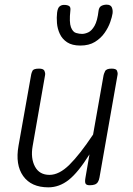

<svg xmlns="http://www.w3.org/2000/svg" viewBox="-20 -795 571 824"><path d="M187.5 9Q114 9 79.5 -39.5Q45 -88 59.5 -169.5L114 -476Q115 -482 119.5 -491.2Q124 -500.5 147.5 -500.5Q166.5 -500.5 170.8 -491Q175 -481.5 173.5 -473L120 -167.5Q111 -116 130 -80.2Q149 -44.5 192.5 -44.5Q234 -44.5 278 -88Q322 -131.5 379.5 -217.5L424.5 -472Q425.5 -477.5 430.8 -489Q436 -500.5 459 -500.5Q478.5 -500.5 482.2 -491.5Q486 -482.5 484.5 -474L407 -33.5Q405 -21.5 400.2 -14Q395.5 -6.5 387 -3.2Q378.5 0 365 0Q351 0 347.2 -7Q343.5 -14 346.5 -31L364 -132.5Q315.5 -55 275 -23Q234.5 9 187.5 9ZM325 -599.5Q289.5 -599.5 268.2 -613.5Q247 -627.5 236.8 -649.5Q226.5 -671.5 224.5 -695.8Q222.5 -720 225 -740.5Q227.5 -760.5 235.5 -767.2Q243.5 -774 254.5 -774Q269 -774 276.5 -769.2Q284 -764.5 282 -750Q276.5 -699 284.5 -678.2Q292.5 -657.5 306.5 -653.5Q320.5 -649.5 332 -649.5Q344.5 -649.5 359 -656.2Q373.5 -663 385.8 -684.2Q398 -705.5 403 -749Q405 -764.5 415.2 -769.8Q425.5 -775 437.5 -775Q455 -775 460 -763.2Q465 -751.5 463 -737Q461 -723 453 -700Q445 -677 429 -654Q413 -631 387.5 -615.2Q362 -599.5 325 -599.5Z"/></svg>

Font: Edu AU VIC WA NT Hand
Style: Regular
Weight: 400
Designer: Tina and Corey Anderson, Eben Sorkin, Mirko Velimirovic
Foundry: Google for Education
Version: Version 1.001